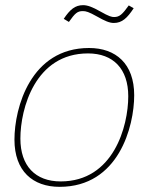

<svg xmlns="http://www.w3.org/2000/svg" viewBox="-20 -710 577 744"><path d="M59 -173C59 -289 116 -503 321 -503C419 -503 477 -443 477 -337C477 -221 420 -7 215 -7C117 -7 59 -67 59 -173ZM36 -169C36 -47 107 14 211 14C440 14 500 -220 500 -341C500 -463 429 -524 325 -524C99 -524 36 -293 36 -169ZM227 -637 247 -625C271 -659 280 -667 301 -667C313 -667 324 -664 356 -646C386 -629 404 -621 421 -621C453 -621 473 -640 498 -678L479 -689C454 -654 443 -644 422 -644C413 -644 403 -646 368 -666C338 -683 319 -690 302 -690C271 -690 251 -673 227 -637Z"/></svg>

Font: Nacelle Thin
Style: Italic
Weight: 100
Italic angle: -12°
Designer: Sora Sagano
Foundry: Sora Sagano
Version: Version 1.000;FEAKit 1.0